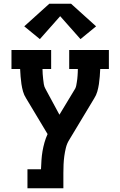

<svg xmlns="http://www.w3.org/2000/svg" viewBox="-20 -796 640 1021"><path d="M126 205V104H198Q199 80 200.5 56Q202 32 206 8.5Q210 -15 216.5 -38Q223 -61 233 -83L119 -273Q108 -290 102.5 -309.5Q97 -329 94 -349Q91 -369 89.5 -389Q88 -409 87 -429H41V-530H252V-429H206Q206 -416 207 -402.5Q208 -389 209.5 -375.5Q211 -362 213 -348.5Q215 -335 222 -323L296 -186L380 -325Q384 -333 385.5 -341.5Q387 -350 388.5 -359Q390 -368 391 -376.5Q392 -385 392.5 -393.5Q393 -402 393.5 -411Q394 -420 394 -429H348V-530H559V-429H513Q512 -409 510.5 -389Q509 -369 506 -349Q503 -329 497.5 -309.5Q492 -290 481 -273L348 -52Q336 -33 330.5 -10.5Q325 12 322 34Q319 56 318 78.5Q317 101 317 124V205ZM192 -588 109 -656 242 -776H358L491 -656L408 -588L300 -710Z"/></svg>

Font: Iosevka Curly Slab Extended
Style: Bold
Weight: 700
Width: 7
Monospace: yes
Designer: Belleve Invis
Foundry: Belleve Invis
Version: Version 11.1.0; ttfautohint (v1.8.3)